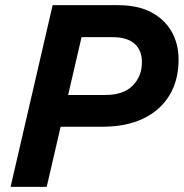

<svg xmlns="http://www.w3.org/2000/svg" viewBox="-20 -724 712 744"><path d="M21 0 184 -704H437Q514 -704 566 -676.5Q618 -649 645 -601.5Q672 -554 672 -493Q672 -413 636.5 -354.5Q601 -296 535 -264.5Q469 -233 378 -233H215L161 0ZM415 -580H296L244 -356H388Q459 -356 494.5 -392.5Q530 -429 530 -483Q530 -529 501.5 -554.5Q473 -580 415 -580Z"/></svg>

Font: Prodigy Sans SemiBold
Style: Italic
Weight: 600
Italic angle: -13°
Designer: Wei Huang
Foundry: Wei Huang
Version: Version 1.003; ttfautohint (v1.8.3)